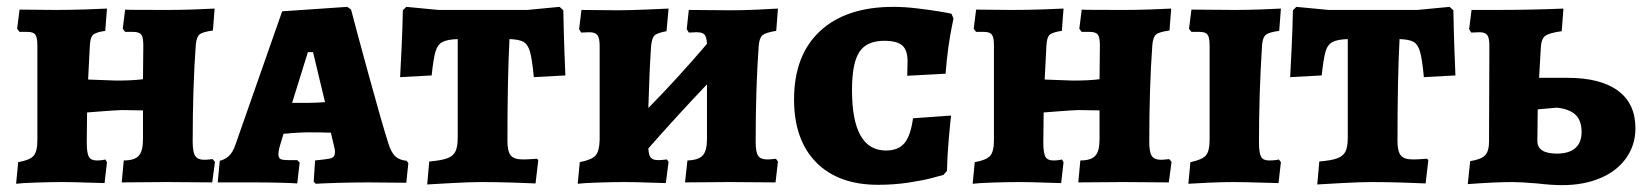

<svg xmlns="http://www.w3.org/2000/svg" viewBox="-20 -531 4807 560"><path d="M33 -58Q67 -64 78 -76.5Q89 -89 89 -122V-398Q89 -422 83 -430Q77 -438 60 -438H37L30 -447L37 -503L141 -502Q184 -502 229.5 -503.5Q275 -505 292 -506L287 -441Q259 -437 251 -429Q243 -421 242 -397L237 -299L319 -296Q369 -296 397 -300L398 -398Q398 -422 392 -430Q386 -438 368 -438H345L338 -447L345 -503Q345 -502 469 -502Q506 -502 548 -503.5Q590 -505 606 -506L601 -442Q571 -438 562 -430.5Q553 -423 551 -400Q542 -276 542 -117Q542 -87 549.5 -76Q557 -65 575 -65Q584 -65 591 -66Q598 -67 600 -67L607 -59L599 1L465 0L335 1L341 -63Q372 -63 384.5 -76.5Q397 -90 397 -125V-209L335 -210Q311 -209 279 -206.5Q247 -204 234 -203L233 -117Q233 -85 239 -74Q245 -63 262 -63Q271 -63 278 -64Q285 -65 287 -66L292 -58L285 3Q270 3 232.5 1.5Q195 0 162 0Q127 0 84 1.5Q41 3 27 5Z M895 -1 899 -63Q928 -66 939 -68Q950 -70 953.5 -74.5Q957 -79 957 -89Q957 -93 956 -97.5Q955 -102 954 -106L945 -144Q923 -145 877 -145Q863 -145 833 -143Q815 -141 807 -141L795 -101Q792 -88 792 -82Q792 -71 797.5 -67.5Q803 -64 821 -64H847L854 -57L847 4Q835 3 799 2Q763 1 721 1H615L621 -62Q637 -66 648 -76.5Q659 -87 666 -107L803 -498L993 -511L1004 -503Q1016 -456 1054.5 -315.5Q1093 -175 1112 -115Q1120 -88 1132 -76Q1144 -64 1166 -62L1171 -55L1165 2L1053 1Q1006 1 960 2.5Q914 4 901 5ZM879 -231Q896 -231 928 -233L893 -379H878L832 -231Z M1232 -60Q1268 -63 1285 -69.5Q1302 -76 1308.5 -89.5Q1315 -103 1315 -130V-417Q1285 -416 1270.5 -408.5Q1256 -401 1250 -380Q1244 -359 1239 -311L1147 -306Q1148 -324 1151 -385.5Q1154 -447 1155 -501L1165 -511L1259 -502H1518L1612 -511L1623 -501Q1624 -446 1626 -387Q1628 -328 1629 -311L1537 -306Q1532 -358 1526 -379.5Q1520 -401 1507.5 -408.5Q1495 -416 1466 -417Q1460 -303 1460 -119Q1460 -90 1469.5 -78Q1479 -66 1504 -66Q1519 -66 1530.5 -67Q1542 -68 1546 -68L1550 -64L1542 4Q1523 3 1475 1.5Q1427 0 1383 0Q1351 0 1297 3Q1243 6 1226 7Z M2243 -68 2249 -60 2242 1 2108 0 1978 1 1985 -63Q2017 -64 2029.5 -77.5Q2042 -91 2042 -125V-285Q1948 -186 1871 -98Q1872 -79 1878 -71.5Q1884 -64 1899 -64Q1909 -64 1916 -65Q1923 -66 1925 -66L1930 -59L1922 3Q1908 3 1871 1.5Q1834 0 1801 0Q1766 0 1722.5 1.5Q1679 3 1665 5L1671 -58Q1706 -65 1717 -77.5Q1728 -90 1729 -122V-397Q1729 -420 1722.5 -428.5Q1716 -437 1699 -437L1675 -436L1669 -446L1676 -502L1781 -501Q1810 -501 1861.5 -503Q1913 -505 1930 -506L1924 -440Q1896 -435 1888.5 -427Q1881 -419 1879 -396Q1874 -323 1871 -216Q1953 -299 2042 -403Q2041 -423 2035 -430Q2029 -437 2012 -437L1989 -436L1983 -446L1989 -502L2112 -501Q2149 -501 2191 -503Q2233 -505 2249 -506L2244 -441Q2213 -436 2204 -428.5Q2195 -421 2193 -398Q2184 -276 2184 -117Q2184 -88 2191 -77Q2198 -66 2217 -66Q2227 -66 2234 -67Q2241 -68 2243 -68Z M2296 -241Q2296 -370 2372 -440.5Q2448 -511 2586 -511Q2618 -511 2655.5 -506.5Q2693 -502 2720 -497.5Q2747 -493 2755 -491L2761 -477Q2760 -471 2755.5 -449.5Q2751 -428 2746 -392.5Q2741 -357 2738 -316L2626 -310Q2626 -313 2626.5 -325Q2627 -337 2627 -353Q2627 -385 2611.5 -398.5Q2596 -412 2559 -412Q2508 -412 2486.5 -379.5Q2465 -347 2465 -268Q2465 -92 2564 -92Q2600 -92 2618 -113.5Q2636 -135 2643 -186L2754 -194Q2752 -179 2747.5 -128.5Q2743 -78 2742 -33L2732 -21Q2725 -19 2699 -12Q2673 -5 2630.5 1.5Q2588 8 2541 8Q2425 8 2360.5 -57.5Q2296 -123 2296 -241Z M2823 -58Q2857 -64 2868 -76.5Q2879 -89 2879 -122V-398Q2879 -422 2873 -430Q2867 -438 2850 -438H2827L2820 -447L2827 -503L2931 -502Q2974 -502 3019.5 -503.5Q3065 -505 3082 -506L3077 -441Q3049 -437 3041 -429Q3033 -421 3032 -397L3027 -299L3109 -296Q3159 -296 3187 -300L3188 -398Q3188 -422 3182 -430Q3176 -438 3158 -438H3135L3128 -447L3135 -503Q3135 -502 3259 -502Q3296 -502 3338 -503.5Q3380 -505 3396 -506L3391 -442Q3361 -438 3352 -430.5Q3343 -423 3341 -400Q3332 -276 3332 -117Q3332 -87 3339.5 -76Q3347 -65 3365 -65Q3374 -65 3381 -66Q3388 -67 3390 -67L3397 -59L3389 1L3255 0L3125 1L3131 -63Q3162 -63 3174.5 -76.5Q3187 -90 3187 -125V-209L3125 -210Q3101 -209 3069 -206.5Q3037 -204 3024 -203L3023 -117Q3023 -85 3029 -74Q3035 -63 3052 -63Q3061 -63 3068 -64Q3075 -65 3077 -66L3082 -58L3075 3Q3060 3 3022.5 1.5Q2985 0 2952 0Q2917 0 2874 1.5Q2831 3 2817 5Z M3452 -58Q3486 -65 3497 -77.5Q3508 -90 3508 -122V-398Q3508 -422 3502 -430Q3496 -438 3479 -438H3455L3448 -447L3455 -503L3582 -502Q3618 -502 3659 -503.5Q3700 -505 3716 -506L3711 -441Q3681 -437 3672 -429.5Q3663 -422 3661 -400Q3652 -260 3652 -117Q3652 -85 3658 -74Q3664 -63 3681 -63Q3692 -63 3700 -64Q3708 -65 3710 -66L3716 -58L3709 3Q3693 3 3652 1.5Q3611 0 3575 0Q3544 0 3501.5 2Q3459 4 3446 5Z M3828 -60Q3864 -63 3881 -69.5Q3898 -76 3904.5 -89.5Q3911 -103 3911 -130V-417Q3881 -416 3866.5 -408.5Q3852 -401 3846 -380Q3840 -359 3835 -311L3743 -306Q3744 -324 3747 -385.5Q3750 -447 3751 -501L3761 -511L3855 -502H4114L4208 -511L4219 -501Q4220 -446 4222 -387Q4224 -328 4225 -311L4133 -306Q4128 -358 4122 -379.5Q4116 -401 4103.5 -408.5Q4091 -416 4062 -417Q4056 -303 4056 -119Q4056 -90 4065.5 -78Q4075 -66 4100 -66Q4115 -66 4126.5 -67Q4138 -68 4142 -68L4146 -64L4138 4Q4119 3 4071 1.5Q4023 0 3979 0Q3947 0 3893 3Q3839 6 3822 7Z M4463 4Q4415 0 4392 0Q4341 0 4261 6L4268 -61Q4300 -66 4311.5 -78Q4323 -90 4323 -118L4324 -397Q4324 -420 4318 -428.5Q4312 -437 4295 -437L4271 -436L4265 -446L4272 -502H4337Q4452 -502 4540 -506L4535 -440Q4498 -435 4486.5 -426Q4475 -417 4474 -391L4469 -304H4552Q4648 -304 4699 -266.5Q4750 -229 4750 -157Q4750 -108 4723 -70Q4696 -32 4647.5 -11.5Q4599 9 4536 9Q4505 9 4463 4ZM4593 -146Q4593 -179 4575.5 -196Q4558 -213 4521 -217L4465 -212L4464 -120Q4464 -83 4521 -83Q4556 -83 4574.5 -99Q4593 -115 4593 -146Z"/></svg>

Font: Alegreya SC ExtraBold
Style: Regular
Weight: 800
Designer: Juan Pablo del Peral
Foundry: Huerta Tipografica
Version: Version 2.007; ttfautohint (v1.6)